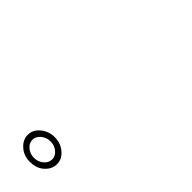

<svg xmlns="http://www.w3.org/2000/svg" viewBox="49 -1195 902 902"><g transform="rotate(-45 500.0 -744.5)"><path d="M144 -842Q112 -842 88 -816Q61 -788 61 -745Q61 -726 66 -709.5Q71 -693 82 -679Q108 -647 144 -647Q176 -647 198 -672Q226 -701 226 -745Q226 -782 204 -810Q180 -842 144 -842ZM144 -810Q164 -810 180 -792Q198 -772 198 -745Q198 -719 184 -701Q167 -679 144 -679Q122 -679 107 -696Q88 -715 88 -745Q88 -768 102 -788Q119 -810 144 -810Z"/></g></svg>

Font: Kokoro
Style: Regular
Weight: 400
Version: Version 1.00